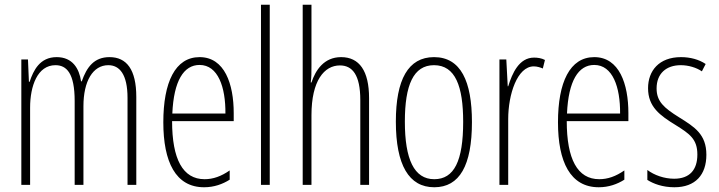

<svg xmlns="http://www.w3.org/2000/svg" viewBox="-20 -780 3033 810"><path d="M442 -539C377 -539 346 -497 325 -437H322C314 -491 286 -539 219 -539C148 -539 121 -483 105 -435H102L98 -529H70V0H107V-326C107 -417 138 -505 214 -505C261 -505 295 -471 295 -354V0H332V-332C332 -438 372 -505 437 -505C484 -505 518 -467 518 -367V0H555V-371C555 -487 514 -539 442 -539Z M822 -539C719 -539 669 -433 669 -264C669 -97 721 10 841 10C883 10 919 -3 949 -22V-61C913 -36 879 -24 843 -24C751 -24 706 -109 706 -269H966V-303C966 -425 928 -539 822 -539ZM822 -506C900 -506 932 -412 931 -301H707C713 -439 755 -506 822 -506Z M1118 0V-760H1081V0Z M1294 -503V-760H1257V0H1294V-294C1294 -440 1348 -504 1414 -504C1466 -504 1500 -465 1500 -358V0H1537V-366C1537 -481 1496 -539 1419 -539C1347 -539 1311 -484 1294 -432H1291C1294 -455 1294 -472 1294 -503Z M1971 -265C1971 -437 1924 -539 1811 -539C1702 -539 1650 -444 1650 -267C1650 -84 1705 10 1812 10C1919 10 1971 -82 1971 -265ZM1688 -267C1688 -421 1724 -505 1811 -505C1901 -505 1934 -416 1934 -266C1934 -101 1896 -24 1812 -24C1727 -24 1688 -108 1688 -267Z M2233 -537C2170 -537 2141 -471 2124 -416H2122L2116 -529H2087V0H2124V-278C2124 -381 2162 -500 2232 -500C2246 -500 2261 -495 2270 -491L2279 -527C2264 -535 2247 -537 2233 -537Z M2487 -539C2384 -539 2334 -433 2334 -264C2334 -97 2386 10 2506 10C2548 10 2584 -3 2614 -22V-61C2578 -36 2544 -24 2508 -24C2416 -24 2371 -109 2371 -269H2631V-303C2631 -425 2593 -539 2487 -539ZM2487 -506C2565 -506 2597 -412 2596 -301H2372C2378 -439 2420 -506 2487 -506Z M2960 -127C2960 -213 2911 -244 2845 -285C2781 -325 2750 -352 2750 -407C2750 -470 2791 -505 2852 -505C2884 -505 2918 -495 2941 -479L2957 -510C2929 -529 2892 -539 2853 -539C2760 -539 2714 -481 2714 -408C2714 -329 2764 -293 2831 -252C2890 -215 2922 -193 2922 -128C2922 -63 2889 -26 2824 -26C2782 -26 2740 -41 2711 -63V-21C2736 -5 2775 10 2825 10C2914 10 2960 -43 2960 -127Z"/></svg>

Font: Noto Sans Ethiopic ExtraCondensed ExtraLight
Style: Regular
Weight: 200
Width: 2
Designer: Monotype Design Team
Foundry: Monotype Imaging Inc.
Version: Version 2.102